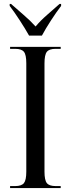

<svg xmlns="http://www.w3.org/2000/svg" viewBox="-20 -951 358 971"><path d="M31 0V-10H57Q89 -10 101 -25Q113 -40 113 -83V-631Q113 -674 101 -689Q89 -704 57 -704H31V-714H287V-704H261Q229 -704 217 -689Q205 -674 205 -630V-83Q205 -40 217 -25Q229 -10 261 -10H287V0ZM127 -771Q108 -805 80 -848Q52 -891 29 -921V-931H36Q64 -906 99 -876Q134 -846 160 -817Q184 -846 218.5 -876Q253 -906 281 -931H289V-921Q266 -891 238 -848Q210 -805 192 -771Z"/></svg>

Font: Noto Serif Display Condensed
Style: Regular
Weight: 400
Width: 3
Designer: Monotype Design Team
Foundry: Monotype Imaging Inc.
Version: Version 2.009